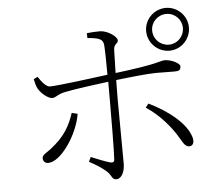

<svg xmlns="http://www.w3.org/2000/svg" viewBox="-56 -866 1111 952"><g transform="rotate(-5 500.0 -389.5)"><path d="M696 -696C696 -637 744 -589 803 -589C861 -589 909 -637 909 -696C909 -754 861 -802 803 -802C744 -802 696 -754 696 -696ZM726 -696C726 -738 760 -772 803 -772C845 -772 879 -738 879 -696C879 -653 845 -619 803 -619C760 -619 726 -653 726 -696ZM805 -170C825 -139 836 -108 859 -108C878 -108 886 -125 880 -149C861 -222 769 -292 676 -337L661 -318C733 -271 781 -207 805 -170ZM293 -324C274 -267 249 -212 171 -153C147 -135 130 -129 130 -112C130 -100 138 -87 156 -87C218 -87 305 -212 322 -317ZM120 -507C124 -488 129 -469 135 -459C151 -431 185 -406 203 -406C224 -406 229 -422 270 -430C325 -441 422 -454 487 -462V-374C487 -289 486 -119 483 -75C482 -61 473 -60 461 -63C436 -70 397 -86 368 -98L357 -75C388 -59 424 -36 444 -17C465 3 463 23 485 23C512 23 528 -12 528 -51C528 -73 526 -309 526 -372L527 -467C594 -475 687 -485 728 -485C765 -485 792 -484 818 -484C842 -484 850 -489 850 -508C850 -522 808 -544 774 -544C754 -544 743 -528 527 -502L530 -618C531 -647 552 -646 552 -662C552 -682 508 -712 471 -715C454 -715 425 -714 402 -711L403 -687C460 -682 481 -676 483 -643C485 -617 486 -556 486 -497C418 -488 244 -465 198 -464C179 -463 156 -492 140 -517Z"/></g></svg>

Font: Noto Serif TC ExtraLight
Style: Regular
Weight: 200
Designer: Ryoko NISHIZUKA 西塚涼子 (kana & ideographs); Frank Grießhammer (Latin, Greek & Cyrillic); Wenlong ZHANG 张文龙 (bopomofo); San
Foundry: Adobe
Version: Version 2.001;hotconv 1.1.0;makeotfexe 2.6.0